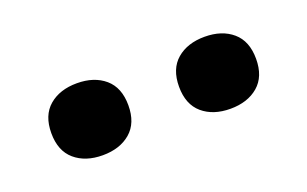

<svg xmlns="http://www.w3.org/2000/svg" viewBox="-35 -879 570 356"><g transform="rotate(-20 250.0 -701.0)"><path d="M200 -701Q200 -666 179 -648Q158 -630 124 -630Q90 -630 69 -648Q48 -666 48 -701Q48 -736 69 -754Q90 -772 124 -772Q158 -772 179 -754Q200 -736 200 -701ZM452 -701Q452 -666 431 -648Q410 -630 376 -630Q342 -630 321 -648Q300 -666 300 -701Q300 -736 321 -754Q342 -772 376 -772Q410 -772 431 -754Q452 -736 452 -701Z"/></g></svg>

Font: Roboto Serif Medium
Style: Regular
Weight: 500
Designer: Greg Gazdowicz
Foundry: Commercial Type
Version: Version 1.008